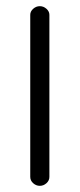

<svg xmlns="http://www.w3.org/2000/svg" viewBox="-20 -590 258 622"><path d="M78 -17V-542Q78 -553 87.5 -561.5Q97 -570 109 -570Q121 -570 130.5 -561.5Q140 -553 140 -542V-17Q140 -5 130.5 3.5Q121 12 109 12Q97 12 87.5 3.5Q78 -5 78 -17Z"/></svg>

Font: Hoogli Medium
Style: Regular
Weight: 500
Designer: Anand Singh Naorem
Foundry: Brand New Type
Version: Version 1.00 b007